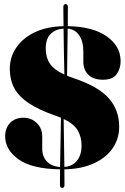

<svg xmlns="http://www.w3.org/2000/svg" viewBox="-20 -824 608 932"><path d="M293 74Q293 88 282 88Q271 88 271 74Q271 57.5 271.2 38.2Q271.5 19 271.5 -2Q135.5 -4 70.2 -50.5Q5 -97 5 -162.5Q5 -202 28.8 -227.2Q52.5 -252.5 94.5 -252.5Q131.5 -252.5 158.2 -227.2Q185 -202 185 -160V-102Q185 -64 207.8 -40Q230.5 -16 271.5 -13.5Q272.5 -70 273.8 -133.5Q275 -197 276 -252.5Q264.5 -257 252 -261.5Q168 -290.5 118.8 -323.8Q69.5 -357 48.5 -397.8Q27.5 -438.5 27.5 -489.5Q27.5 -546 58.5 -592.2Q89.5 -638.5 147.8 -666.8Q206 -695 288.5 -697Q288 -723 287.8 -746.5Q287.5 -770 287.5 -790Q287.5 -804 298.5 -804Q309.5 -804 309.5 -790Q309.5 -772 309.2 -748.2Q309 -724.5 309 -697Q430.5 -695 498 -647.5Q565.5 -600 565.5 -527Q565.5 -491 546.2 -464Q527 -437 480 -437Q433 -437 408.8 -461.2Q384.5 -485.5 384.5 -524.5V-573Q384.5 -624 364.2 -653Q344 -682 308.5 -685Q308 -631.5 307 -570.8Q306 -510 305.5 -456.5Q319.5 -450.5 336.5 -445Q457.5 -404.5 508 -347Q558.5 -289.5 558.5 -209.5Q558.5 -149.5 526 -103.2Q493.5 -57 433.8 -30.2Q374 -3.5 292.5 -2Q292.5 20 292.8 39.2Q293 58.5 293 74ZM202 -588Q202 -545.5 222.2 -515.2Q242.5 -485 292.5 -462Q291.5 -513.5 290.2 -572.2Q289 -631 288.5 -685Q249 -682.5 225.5 -659Q202 -635.5 202 -588ZM376 -116Q376 -160 356.8 -191.8Q337.5 -223.5 289 -246.5Q290 -190.5 290.8 -128.5Q291.5 -66.5 292.5 -13.5Q333 -17 354.5 -45.2Q376 -73.5 376 -116Z"/></svg>

Font: Fraunces 144pt Black
Style: Regular
Weight: 900
Version: Version 1.000;[0bf87f6ff]